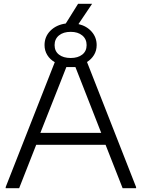

<svg xmlns="http://www.w3.org/2000/svg" viewBox="-20 -993 748 1013"><path d="M10 -6 269 -665Q244 -679 229.5 -702.5Q215 -726 215 -755Q215 -800 246 -831Q277 -862 327 -869L392 -973H466L394 -866Q437 -856 463.5 -826Q490 -796 490 -755Q490 -726 476 -703Q462 -680 439 -666L698 -6V0H627L537 -229H171L81 0H10ZM353 -687Q391 -687 414 -705Q437 -723 437 -755Q437 -787 414 -806Q391 -825 353 -825Q314 -825 291 -806Q268 -787 268 -755Q268 -723 291 -705Q314 -687 353 -687ZM514 -292 409 -560 378 -639H330L299 -560L193 -292Z"/></svg>

Font: Encode Sans Wide
Style: Light
Weight: 300
Designer: Pablo Impallari, Andres Torresi
Foundry: Pablo Impallari, Andres Torresi
Version: Version 1.000; ttfautohint (v1.00) -l 8 -r 50 -G 200 -x 14 -